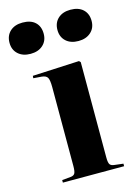

<svg xmlns="http://www.w3.org/2000/svg" viewBox="-154 -827 628 890"><g transform="rotate(-15 160.0 -382.5)"><path d="M274.9 -615.2Q237.3 -615.2 215.1 -635.5Q192.9 -655.8 192.9 -689.9Q192.9 -724.1 215.1 -744.6Q237.3 -765.1 274.9 -765.1Q313.5 -765.1 335.2 -744.9Q356.9 -724.6 356.9 -689.9Q356.9 -656.2 334.2 -635.7Q311.5 -615.2 274.9 -615.2ZM44.9 -765.1Q84.5 -765.1 105.7 -745.1Q127 -725.1 127 -689.9Q127 -656.2 104.5 -635.7Q82 -615.2 44.9 -615.2Q7.8 -615.2 -14.6 -635.5Q-37.1 -655.8 -37.1 -689.9Q-37.1 -724.1 -14.9 -744.6Q7.3 -765.1 44.9 -765.1ZM34.2 0V-12.2L76.2 -16.1Q90.8 -17.6 95.9 -26.9Q101.1 -36.1 101.1 -62V-439.9Q101.1 -473.6 94.5 -485.8Q87.9 -498 65.9 -500L26.9 -502.9L27.8 -514.2L252 -524.9L258.8 -518.1V-60.1Q258.8 -35.6 264.6 -27.1Q270.5 -18.6 287.1 -17.1L328.1 -12.2V0Z"/></g></svg>

Font: Display Regular
Style: Bold
Weight: 700
Designer: Latin by Veronika Burian and Jose Scaglione. Greek by Irene Vlachou. Cyrillic by Vera Evstafieva.
Foundry: TypeTogether
Version: Version 3.002